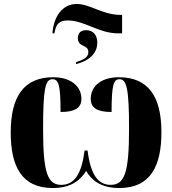

<svg xmlns="http://www.w3.org/2000/svg" viewBox="-20 -937 867 967"><path d="M244 -769H254L256 -779C262 -808 273 -834 320 -834C408 -834 475 -769 576 -769H595V-862H588C495 -862 435 -917 366 -917C294 -917 250 -853 244 -769ZM363 -624V-614C440 -634 470 -676 470 -722C470 -762 448 -785 414 -785C390 -785 372 -773 372 -745C372 -697 425 -715 425 -675C425 -645 395 -635 363 -624ZM246 10C341 10 386 -32 414 -76C440 -31 486 10 581 10C739 10 793 -102 793 -271C793 -453 726 -548 578 -548C491 -548 437 -504 437 -439C437 -393 470 -373 542 -373C542 -510 552 -538 582 -538C618 -538 630 -490 630 -288C630 -65 607 -6 537 -6C473 -6 436 -59 421 -179H406C391 -60 354 -6 289 -6C220 -6 197 -65 197 -287C197 -490 208 -538 244 -538C275 -538 285 -510 285 -373C357 -373 390 -393 390 -439C390 -504 335 -548 248 -548C101 -548 34 -452 34 -270C34 -102 87 10 246 10Z"/></svg>

Font: Noto Serif Display ExtraCondensed Black
Style: Regular
Weight: 900
Width: 2
Designer: Monotype Design Team
Foundry: Monotype Imaging Inc.
Version: Version 2.009